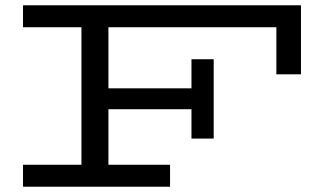

<svg xmlns="http://www.w3.org/2000/svg" viewBox="-20 -706 1234 726"><path d="M1118 -686V-425H1025V-603H390V-372H704V-482H788V-182H704V-293H390V-83H623V0H67V-83H288V-603H67V-686Z"/></svg>

Font: BioRhyme Expanded
Style: Regular
Weight: 400
Width: 7
Designer: Aoife Mooney
Foundry: Aoife Mooney Type
Version: Version 1.000